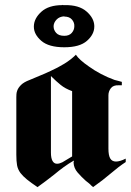

<svg xmlns="http://www.w3.org/2000/svg" viewBox="-20 -752 536 788"><path d="M291 -528Q298 -517 312 -504.5Q326 -492 345 -479Q367 -463 394.5 -448.5Q422 -434 450 -424Q458 -422 465.5 -420Q473 -418 480 -416V-402H467Q445 -403 435 -390Q425 -377 425 -361V-142Q425 -114 432.5 -101.5Q440 -89 456 -89Q464 -89 474 -92Q484 -95 496 -101V-87Q467 -68 435 -40.5Q403 -13 362 16L358 12Q357 11 355 10Q350 4 344 -0.5Q338 -5 332 -10Q314 -26 298.5 -44Q283 -62 282 -84V-86Q282 -87 283 -89V-93Q262 -81 242 -66.5Q222 -52 203 -36Q185 -22 168 -9Q151 4 134 16Q107 -2 90.5 -15.5Q74 -29 64 -42Q53 -57 50 -74Q47 -91 47 -117V-353Q47 -359 47.5 -366Q48 -373 51 -381Q55 -392 66.5 -403.5Q78 -415 102 -424Q120 -432 142.5 -441Q165 -450 188 -461Q217 -474 244 -490.5Q271 -507 291 -527ZM236 -732Q238 -731 240 -731H246Q304 -732 335 -705Q366 -678 367 -646V-643Q367 -611 337 -584.5Q307 -558 244 -558Q180 -558 149.5 -584.5Q119 -611 119 -642V-645Q120 -677 150 -704Q180 -731 236 -731ZM189 -126Q189 -103 195.5 -91.5Q202 -80 214 -80Q219 -80 224.5 -81.5Q230 -83 236 -86L276 -110V-378Q248 -388 229 -403.5Q210 -419 193 -436L189 -440ZM244 -685Q224 -684 212.5 -672Q201 -660 200 -646V-643Q200 -629 210.5 -617Q221 -605 244 -605Q264 -605 274.5 -617Q285 -629 285 -644Q286 -659 275.5 -671.5Q265 -684 244 -684Z"/></svg>

Font: Fette UNZ Fraktur
Style: Regular
Weight: 900
Foundry: UNZ1 Extensions by Catfonts.de
Version: Version 0.000 2012 initial release